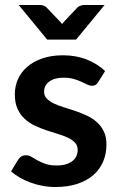

<svg xmlns="http://www.w3.org/2000/svg" viewBox="-20 -743 480 771"><path d="M24.5 0ZM374 -413Q369 -405 363.5 -401.8Q358 -398.5 349.5 -398.5Q340.5 -398.5 330.2 -403.5Q320 -408.5 306.5 -414.8Q293 -421 275.8 -426Q258.5 -431 235 -431Q198.5 -431 177.8 -415.5Q157 -400 157 -375Q157 -358.5 167.8 -347.2Q178.5 -336 196.2 -327.5Q214 -319 236.5 -312.2Q259 -305.5 282.2 -297.5Q305.5 -289.5 328 -279.2Q350.5 -269 368.2 -253.2Q386 -237.5 396.8 -215.5Q407.5 -193.5 407.5 -162.5Q407.5 -125.5 394.2 -94.2Q381 -63 355 -40.2Q329 -17.5 290.8 -4.8Q252.5 8 202.5 8Q176 8 150.8 3.2Q125.5 -1.5 102.2 -10Q79 -18.5 59.2 -30Q39.5 -41.5 24.5 -55L53 -102Q58.5 -110.5 66 -115Q73.5 -119.5 85 -119.5Q96.5 -119.5 106.8 -113Q117 -106.5 130.5 -99Q144 -91.5 162.2 -85Q180.5 -78.5 208.5 -78.5Q230.5 -78.5 246.2 -83.8Q262 -89 272.2 -97.5Q282.5 -106 287.2 -117.2Q292 -128.5 292 -140.5Q292 -158.5 281.2 -170Q270.5 -181.5 252.8 -190Q235 -198.5 212.2 -205.2Q189.5 -212 165.8 -220Q142 -228 119.2 -238.8Q96.5 -249.5 78.8 -266Q61 -282.5 50.2 -306.5Q39.5 -330.5 39.5 -364.5Q39.5 -396 52 -424.5Q64.5 -453 88.8 -474.2Q113 -495.5 149.2 -508.2Q185.5 -521 233 -521Q286 -521 329.5 -503.5Q373 -486 402 -457.5ZM55 -723H140.5Q148 -723 154.8 -720.5Q161.5 -718 165.5 -714.5L218.5 -659Q221 -656.5 223.8 -653.2Q226.5 -650 229 -646.5Q234 -653 240 -659L292.5 -714.5Q296.5 -717.5 303.5 -720.2Q310.5 -723 317.5 -723H400L285.5 -584H169.5Z"/></svg>

Font: Lato
Style: Bold
Weight: 700
Designer: Lukasz Dziedzic
Foundry: tyPoland Lukasz Dziedzic
Version: Version 2.007; 2014-02-27